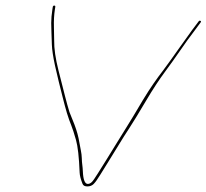

<svg xmlns="http://www.w3.org/2000/svg" viewBox="-20 -700 741 689"><path d="M174.7 -680C171.7 -680 169.9 -678.3 169.4 -675L168.1 -667C165.2 -648.5 163.8 -632 163.8 -617.5C163.8 -607.2 164.1 -596.2 164.6 -584.5C165.1 -572.8 165.6 -557.9 166.1 -539.8C166.7 -521.6 170.5 -496.4 177.5 -464C181.5 -445.3 185.9 -426.7 190.6 -408C195.3 -389.3 200.1 -370.2 205 -350.5C209.9 -330.8 214.9 -312.2 220.1 -294.5C225.3 -276.8 231.1 -262 235.8 -250C240.6 -238 246.2 -220.6 252.7 -197.8C259.2 -175 263.6 -135.9 265.8 -80.4C266.2 -70.1 269.7 -56.6 276.3 -40C278.7 -34 284.5 -31 293.7 -31C302.8 -31 310.4 -34 316.3 -40C322.3 -46 330.3 -57.3 340.5 -74C350.6 -90.7 361 -107.3 371.5 -124C382.1 -140.7 393.3 -158.8 405.1 -178.5C417 -198.2 429.8 -218.5 443.6 -239.5C457.3 -260.5 477.3 -293.2 503.5 -337.5C529.6 -381.8 553.1 -416.8 572.2 -442.5C591.2 -468.2 609.4 -493.7 626.8 -519C644.1 -544.3 660.8 -567.3 676.7 -588L699.6 -619C702 -621.7 702 -623.7 699.6 -625C697.1 -626.3 695 -626 693.4 -624L669.3 -592C654.1 -571.3 637.6 -548.3 619.9 -523C602.2 -497.7 583.9 -472.2 564.8 -446.5C544.8 -420.8 519.8 -385.7 492.8 -341C466.5 -296.3 446.7 -263.5 433.4 -242.5C420.1 -221.5 407.5 -201.2 395.6 -181.5C383.8 -161.8 372.5 -143.7 362 -127C351.4 -110.3 341.1 -93.8 331 -77.5C320.9 -61.2 313.7 -50.8 309.2 -46.5C304.8 -42.2 300.1 -40 295.1 -40C284.5 -40 278.5 -55.2 277.3 -85.5C276.9 -93.8 276.3 -101.5 275.3 -108.5C274.3 -115.5 273.7 -123.5 273.5 -132.5C273.2 -141.5 272.2 -150.5 270.3 -159.5C268.3 -168.5 266.5 -178.2 264.8 -188.5C263.2 -198.8 260.9 -209.3 258 -220C255.1 -230.7 251.4 -241.8 247 -253.5C242.6 -265.2 236.6 -280 229.2 -298C223.7 -316 218.5 -334.7 213.6 -354C208.6 -373.3 200.8 -404.4 189.9 -447.3C179.1 -490.1 173.9 -526 174.4 -555C174.5 -564.3 174.2 -580.3 173.5 -603C172.8 -625.7 174 -647 177.1 -667L178.4 -675C178.9 -678.3 177.7 -680 174.7 -680Z"/></svg>

Font: Proton
Style: LitExtIt
Weight: 500
Version: Version 1.017